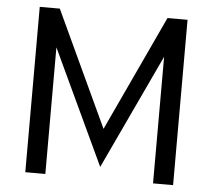

<svg xmlns="http://www.w3.org/2000/svg" viewBox="-51 -755 895 810"><g transform="rotate(5 397.0 -350.0)"><path d="M169.9 -536.1V0H85V-700.2H169.9L397.9 -210.9L626 -700.2H710.9V0H626V-536.1L397.9 -49.8Z"/></g></svg>

Font: Pfennig
Style: Medium
Weight: 500
Version: Version 20120410 ; ttfautohint (v0.8)